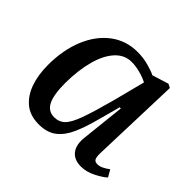

<svg xmlns="http://www.w3.org/2000/svg" viewBox="-133 -683 854 854"><g transform="rotate(45 294.5 -255.5)"><path d="M487 -87Q487 -64 492 -54.5Q497 -45 513 -45Q526 -45 540.5 -52Q555 -59 569 -70L588 -37Q571 -21 536.5 -3.5Q502 14 468 14Q425 14 404 -13Q383 -40 389 -90L411 -294L404 -295L375 -188Q359 -127 339 -81.5Q319 -36 287 -11Q255 14 203 14Q148 14 113.5 -14.5Q79 -43 62 -91.5Q45 -140 45 -202Q45 -296 75 -369Q105 -442 159.5 -483.5Q214 -525 286 -525Q323 -525 355.5 -516Q388 -507 406 -498L483 -522L501 -513ZM229 -57Q259 -57 279 -76.5Q299 -96 317.5 -147Q336 -198 362 -294L402 -449Q381 -460 353 -467.5Q325 -475 299 -475Q255 -475 223 -440.5Q191 -406 174 -344.5Q157 -283 156 -202Q156 -126 173.5 -91.5Q191 -57 229 -57Z"/></g></svg>

Font: Literata 36pt Medium
Style: Italic
Weight: 500
Italic angle: -2°
Designer: Latin by Veronika Burian and Jose Scaglione. Greek by Irene Vlachou. Cyrillic by Vera Evstafieva
Foundry: TypeTogether
Version: Version 3.002